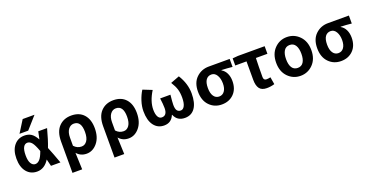

<svg xmlns="http://www.w3.org/2000/svg" viewBox="-34 -1651 5276 2740"><g transform="rotate(-20 2604.5 -281.5)"><path d="M396.5 -249Q359.4 -352.5 329.1 -388.2Q298.8 -423.8 262.7 -423.8Q223.6 -423.8 201.2 -384.3Q178.7 -344.7 178.7 -260.7Q178.7 -178.7 204.1 -138.2Q229.5 -97.7 268.6 -97.7Q303.7 -97.7 335 -130.9Q366.2 -164.1 396.5 -249ZM514.6 -252Q554.7 -156.2 611.3 2H467.8Q444.3 -88.9 441.4 -103.5Q369.1 11.7 256.8 11.7Q158.2 11.7 98.6 -61Q39.1 -133.8 39.1 -261.2Q39.1 -388.7 99.1 -461.4Q159.2 -534.2 256.8 -534.2Q317.4 -534.2 359.9 -506.3Q402.3 -478.5 441.4 -408.2Q456.1 -473.6 465.8 -523.4H599.6Q555.7 -357.4 514.6 -252ZM316.4 -763.7H496.1L334 -581.1H202.1Z M721.7 201.2V-273.4Q721.7 -421.9 793.9 -498Q866.2 -574.2 983.4 -574.2Q1104.5 -574.2 1171.9 -498.5Q1239.3 -422.9 1239.3 -289.1Q1239.3 -151.4 1170.9 -68.8Q1102.5 13.7 1007.8 13.7Q916 13.7 859.4 -53.7Q868.2 142.6 869.1 201.2ZM974.6 -107.4Q1025.4 -107.4 1057.6 -153.3Q1089.8 -199.2 1089.8 -287.1Q1089.8 -453.1 978.5 -453.1Q926.8 -453.1 893.6 -407.7Q860.4 -362.3 860.4 -283.2V-160.2Q907.2 -107.4 974.6 -107.4Z M1360.4 201.2V-273.4Q1360.4 -421.9 1432.6 -498Q1504.9 -574.2 1622.1 -574.2Q1743.2 -574.2 1810.5 -498.5Q1877.9 -422.9 1877.9 -289.1Q1877.9 -151.4 1809.6 -68.8Q1741.2 13.7 1646.5 13.7Q1554.7 13.7 1498 -53.7Q1506.8 142.6 1507.8 201.2ZM1613.3 -107.4Q1664.1 -107.4 1696.3 -153.3Q1728.5 -199.2 1728.5 -287.1Q1728.5 -453.1 1617.2 -453.1Q1565.4 -453.1 1532.2 -407.7Q1499 -362.3 1499 -283.2V-160.2Q1545.9 -107.4 1613.3 -107.4Z M2185.5 13.7Q2087.9 13.7 2030.8 -62.5Q1973.6 -138.7 1973.6 -279.3Q1973.6 -351.6 1999 -430.7Q2024.4 -509.8 2064.5 -574.2L2202.1 -519.5Q2113.3 -377 2113.3 -251Q2113.3 -183.6 2133.8 -145Q2154.3 -106.4 2192.4 -106.4Q2273.4 -106.4 2273.4 -218.8Q2273.4 -276.4 2260.7 -369.1H2417Q2405.3 -258.8 2405.3 -218.8Q2405.3 -158.2 2424.3 -132.3Q2443.4 -106.4 2480.5 -106.4Q2516.6 -106.4 2538.6 -149.9Q2560.5 -193.4 2560.5 -274.4Q2560.5 -346.7 2543.9 -401.4Q2527.3 -456.1 2484.4 -523.4L2619.1 -574.2Q2708 -432.6 2708 -283.2Q2708 -139.6 2654.3 -63Q2600.6 13.7 2501 13.7Q2383.8 13.7 2341.8 -90.8H2337.9Q2294.9 13.7 2185.5 13.7Z M3061.5 13.7Q2950.2 13.7 2875.5 -63Q2800.8 -139.6 2800.8 -274.4Q2800.8 -411.1 2878.9 -485.4Q2957 -559.6 3068.4 -559.6H3385.7V-438.5Q3305.7 -447.3 3220.7 -450.2V-445.3Q3265.6 -419.9 3290.5 -369.1Q3315.4 -318.4 3315.4 -251Q3315.4 -128.9 3244.6 -57.6Q3173.8 13.7 3061.5 13.7ZM3063.5 -440.4Q3010.7 -440.4 2981 -399.4Q2951.2 -358.4 2951.2 -274.4Q2951.2 -195.3 2981.4 -150.9Q3011.7 -106.4 3063.5 -106.4Q3115.2 -106.4 3145.5 -148.4Q3175.8 -190.4 3175.8 -264.6Q3175.8 -338.9 3145.5 -389.6Q3115.2 -440.4 3063.5 -440.4Z M3744.1 13.7Q3666 13.7 3632.8 -31.7Q3599.6 -77.1 3599.6 -164.1V-444.3H3428.7V-552.7L3510.7 -559.6H3917V-444.3H3742.2Q3737.3 -312.5 3737.3 -157.2Q3737.3 -106.4 3781.2 -106.4Q3810.5 -106.4 3842.8 -114.3L3861.3 -3.9Q3803.7 13.7 3744.1 13.7Z M3990.2 -279.3Q3990.2 -414.1 4067.9 -494.1Q4145.5 -574.2 4256.8 -574.2Q4368.2 -574.2 4446.3 -494.1Q4524.4 -414.1 4524.4 -279.3Q4524.4 -145.5 4446.3 -65.9Q4368.2 13.7 4256.8 13.7Q4145.5 13.7 4067.9 -65.9Q3990.2 -145.5 3990.2 -279.3ZM4169.9 -151.9Q4199.2 -106.4 4256.8 -106.4Q4314.5 -106.4 4343.8 -151.9Q4373 -197.3 4373 -279.3Q4373 -361.3 4343.8 -407.7Q4314.5 -454.1 4256.8 -454.1Q4199.2 -454.1 4169.9 -407.7Q4140.6 -361.3 4140.6 -279.3Q4140.6 -197.3 4169.9 -151.9Z M4872.1 13.7Q4760.7 13.7 4686 -63Q4611.3 -139.6 4611.3 -274.4Q4611.3 -411.1 4689.5 -485.4Q4767.6 -559.6 4878.9 -559.6H5196.3V-438.5Q5116.2 -447.3 5031.2 -450.2V-445.3Q5076.2 -419.9 5101.1 -369.1Q5126 -318.4 5126 -251Q5126 -128.9 5055.2 -57.6Q4984.4 13.7 4872.1 13.7ZM4874 -440.4Q4821.3 -440.4 4791.5 -399.4Q4761.7 -358.4 4761.7 -274.4Q4761.7 -195.3 4792 -150.9Q4822.3 -106.4 4874 -106.4Q4925.8 -106.4 4956.1 -148.4Q4986.3 -190.4 4986.3 -264.6Q4986.3 -338.9 4956.1 -389.6Q4925.8 -440.4 4874 -440.4Z"/></g></svg>

Font: Gen Shin Gothic Bold
Style: Bold
Weight: 700
Designer: [Source Han Sans]
Ryoko NISHIZUKA  (kana & ideographs); Paul D. Hunt (Latin, Greek & Cyrillic); Wenlong ZHANG  (bopomofo
Version: Version 1.002.20150607